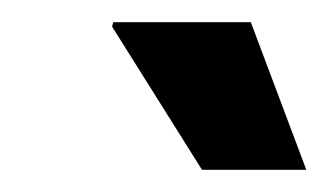

<svg xmlns="http://www.w3.org/2000/svg" viewBox="-20 -744 296 173"><path d="M162 -591 81 -720 82 -724H206L256 -591Z"/></svg>

Font: Archivo SemiCondensed
Style: Bold Italic
Weight: 700
Width: 4
Italic angle: -10°
Designer: Hector Gatti
Foundry: Omnibus-Type
Version: Version 2.001